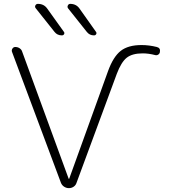

<svg xmlns="http://www.w3.org/2000/svg" viewBox="-20 -973 873 993"><path d="M300 -790Q276 -790 262 -808L165 -930Q159 -937 163 -945Q167 -953 176 -953Q207 -953 224 -929L310 -809Q315 -803 311.5 -796.5Q308 -790 300 -790ZM466 -790Q443 -790 429 -808L332 -930Q327 -937 331 -945Q335 -953 343 -953Q374 -953 391 -929L476 -809Q481 -803 477.5 -796.5Q474 -790 466 -790ZM791 -730Q811 -725 807 -704Q806 -696 799 -691Q792 -686 783 -688Q749 -697 718 -697Q664 -697 635.5 -674.5Q607 -652 584 -591L376 -28Q372 -15 361 -7.5Q350 0 336.5 0Q323 0 311.5 -7.5Q300 -15 295 -28L42 -705Q39 -714 44.5 -722Q50 -730 59 -730Q72 -730 82 -723Q92 -716 95 -705L335 -49Q335 -48 337 -48Q338 -48 338 -49L539 -606Q566 -680 604.5 -710Q643 -740 712 -740Q751 -740 791 -730Z"/></svg>

Font: Rounded Mplus 1c Light
Style: Regular
Weight: 300
Version: Version 1.059.20150529